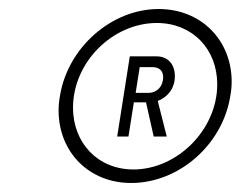

<svg xmlns="http://www.w3.org/2000/svg" viewBox="-20 -735 534 426"><path d="M332 -715C227 -715 130 -629 113 -522C111 -511 110 -500 110 -490C110 -398 177 -329 271 -329C377 -329 474 -414 491 -522C493 -533 494 -543 494 -554C494 -645 427 -715 332 -715ZM276 -359C197 -359 142 -418 142 -496C142 -597 230 -684 328 -684C407 -684 462 -626 462 -548C462 -447 373 -359 276 -359ZM368 -566C368 -592 353 -610 327 -610H268L240 -432H265L277 -508H304L321 -432H350L330 -511C351 -519 368 -538 368 -566ZM290 -586H319C333 -586 342 -578 342 -564C342 -543 328 -529 310 -529H281Z"/></svg>

Font: Arthouse Owned Light
Style: Italic
Weight: 300
Italic angle: -10°
Designer: Jeremy Tribby
Foundry: Tribby Type
Version: Version 1.000;PS 001.000;hotconv 1.0.88;makeotf.lib2.5.64775